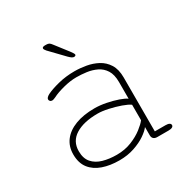

<svg xmlns="http://www.w3.org/2000/svg" viewBox="-155 -809 930 951"><g transform="rotate(-30 309.5 -333.0)"><path d="M481 0Q467 0 459.8 -6.8Q452.5 -13.5 452.5 -26V-73.5Q441 -57.5 413.8 -38.8Q386.5 -20 347.5 -6.8Q308.5 6.5 261.5 6.5Q208.5 6.5 166.8 -8Q125 -22.5 101 -53.2Q77 -84 77 -133.5Q77 -179 101.8 -211.5Q126.5 -244 172.5 -261.5Q218.5 -279 281.5 -279Q313 -279 348 -272Q383 -265 411.5 -255Q440 -245 452.5 -235.5V-331Q452.5 -373.5 436.5 -398.8Q420.5 -424 394.5 -436.5Q368.5 -449 338.8 -453Q309 -457 281 -457Q246 -457 205.8 -446.5Q165.5 -436 141.5 -423.5Q135.5 -420.5 130 -418.8Q124.5 -417 120.5 -417Q113 -417 109 -421.8Q105 -426.5 105 -431.5Q105 -437 110 -442.2Q115 -447.5 124.5 -452.5Q151 -465.5 194.8 -476.5Q238.5 -487.5 287.5 -487.5Q319.5 -487.5 353.8 -481.5Q388 -475.5 417.5 -459.8Q447 -444 465.5 -414.8Q484 -385.5 484 -339V-30.5H545Q559 -30.5 566.2 -26.5Q573.5 -22.5 573.5 -15Q573.5 -8 566.2 -4Q559 0 545 0ZM452.5 -201Q438.5 -211.5 407.5 -222.5Q376.5 -233.5 342.2 -241Q308 -248.5 282.5 -248.5Q202 -248.5 155.2 -219.2Q108.5 -190 108.5 -133.5Q108.5 -92 129.5 -68Q150.5 -44 185.8 -34Q221 -24 263.5 -24Q310 -24 348.5 -39.5Q387 -55 414 -76Q441 -97 452.5 -112.5ZM323 -549.5Q317 -549.5 310.2 -554Q303.5 -558.5 295 -567L218.5 -646.5Q209.5 -657 209.5 -663Q209.5 -667.5 214.2 -669.5Q219 -671.5 224.5 -671.5H232.5Q243.5 -671.5 249.5 -667.8Q255.5 -664 262 -655L318.5 -582Q333 -563 333 -557Q333 -553 329.2 -551.2Q325.5 -549.5 323 -549.5Z"/></g></svg>

Font: Sono Monospace ExtraLight
Style: Regular
Weight: 250
Version: Version 2.112